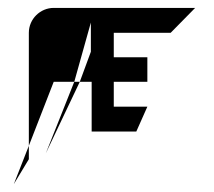

<svg xmlns="http://www.w3.org/2000/svg" viewBox="-20 -763 542 486"><path d="M15 -297 53 -360V-394ZM53 -394 116 -556H168L210 -706V-632L182 -556H212V-430H325L353 -493H268V-556H353V-618H268V-680H412L474 -743H116C82 -743 53 -715 53 -680ZM96 -375 182 -556H168Z"/></svg>

Font: bitstorm
Style: ulcn
Weight: 400
Version: Version 0.2